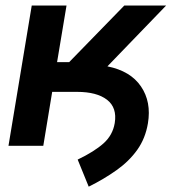

<svg xmlns="http://www.w3.org/2000/svg" viewBox="-20 -536 631 706"><path d="M11.2 0 96.7 -515.6H224.6L189.9 -307.6H234.4L437 -515.6H590.8L375 -292Q460 -274.9 498.5 -218Q537.1 -161.1 523.9 -82.5Q514.6 -26.9 484.6 15.1Q454.6 57.1 408.4 89.8Q362.3 122.6 306.2 150.4L265.6 50.8Q326.7 21.5 360.6 -8.8Q394.5 -39.1 401.9 -83.5Q411.1 -140.1 373.5 -169.2Q335.9 -198.2 263.2 -198.2H171.9L139.2 0Z"/></svg>

Font: Inter Display Semi Bold
Style: Italic
Weight: 600
Italic angle: -9.39999°
Designer: Rasmus Andersson
Foundry: rsms
Version: Version 4.000;git-4fc901f